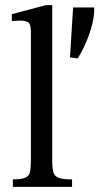

<svg xmlns="http://www.w3.org/2000/svg" viewBox="-20 -726 406 746"><path d="M260 0H30V-29Q63 -29 78 -35.5Q93 -42 96.5 -57.5Q100 -73 100 -101V-603Q100 -634 88.5 -640Q77 -646 58 -646Q45 -646 35.5 -645Q26 -644 26 -644V-671L158 -706H183V-101Q183 -72 187.5 -56.5Q192 -41 208 -35Q224 -29 260 -29ZM282 -499 252 -503 264 -697H346V-679Q343 -637 324.5 -587Q306 -537 282 -499Z"/></svg>

Font: STIX Two Text
Style: Regular
Weight: 400
Designer: Ross Mills, John Hudson & Paul Hanslow, Tiro Typeworks Ltd; with prior portions MicroPress Inc., and Coen Hoffman.
Foundry: Tiro Typeworks Ltd
Version: Version 2.13 b171